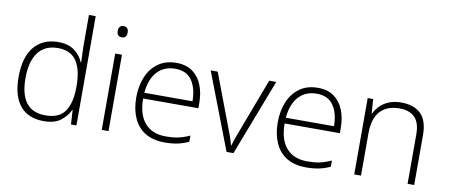

<svg xmlns="http://www.w3.org/2000/svg" viewBox="-68 -1032 3073 1315"><g transform="rotate(10 1469.0 -375.0)"><path d="M280 10Q171 10 114.5 -58.5Q58 -127 58 -258Q58 -396 118 -468.5Q178 -541 286 -541Q355 -541 397.5 -509.5Q440 -478 459 -432H463Q462 -459 460.5 -488.5Q459 -518 459 -544V-760H506V0H468L462 -99H459Q439 -55 396.5 -22.5Q354 10 280 10ZM285 -31Q380 -31 420 -90Q460 -149 460 -259V-266Q460 -379 419.5 -439.5Q379 -500 290 -500Q200 -500 153 -438Q106 -376 106 -258Q106 -146 150 -88.5Q194 -31 285 -31Z M729 -531V0H682V-531ZM706 -726Q725 -726 733 -715.5Q741 -705 741 -687Q741 -669 733 -658.5Q725 -648 706 -648Q689 -648 680.5 -658.5Q672 -669 672 -687Q672 -705 680.5 -715.5Q689 -726 706 -726Z M1107 -541Q1175 -541 1219.5 -509Q1264 -477 1286 -421.5Q1308 -366 1308 -295V-261H924Q924 -150 975 -91Q1026 -32 1121 -32Q1170 -32 1206 -39.5Q1242 -47 1287 -67V-24Q1248 -6 1209 2Q1170 10 1120 10Q1039 10 984.5 -23.5Q930 -57 903 -118.5Q876 -180 876 -261Q876 -340 902.5 -403.5Q929 -467 980.5 -504Q1032 -541 1107 -541ZM1106 -500Q1029 -500 981.5 -449Q934 -398 925 -301H1260Q1260 -390 1222.5 -445Q1185 -500 1106 -500Z M1550 0 1346 -531H1395L1533 -165Q1542 -144 1549 -123.5Q1556 -103 1562 -85Q1568 -67 1572 -50H1575Q1580 -67 1586 -85.5Q1592 -104 1599.5 -124Q1607 -144 1615 -165L1753 -531H1802L1598 0Z M2091 -541Q2159 -541 2203.5 -509Q2248 -477 2270 -421.5Q2292 -366 2292 -295V-261H1908Q1908 -150 1959 -91Q2010 -32 2105 -32Q2154 -32 2190 -39.5Q2226 -47 2271 -67V-24Q2232 -6 2193 2Q2154 10 2104 10Q2023 10 1968.5 -23.5Q1914 -57 1887 -118.5Q1860 -180 1860 -261Q1860 -340 1886.5 -403.5Q1913 -467 1964.5 -504Q2016 -541 2091 -541ZM2090 -500Q2013 -500 1965.5 -449Q1918 -398 1909 -301H2244Q2244 -390 2206.5 -445Q2169 -500 2090 -500Z M2670 -541Q2760 -541 2807.5 -494Q2855 -447 2855 -347V0H2809V-344Q2809 -425 2772 -462Q2735 -499 2666 -499Q2579 -499 2532 -448Q2485 -397 2485 -294V0H2438V-531H2476L2483 -432H2486Q2500 -462 2524.5 -486.5Q2549 -511 2585.5 -526Q2622 -541 2670 -541Z"/></g></svg>

Font: Noto Sans Syriac Eastern ExtraLight
Style: Regular
Weight: 250
Designer: Patrick Giasson and the Monotype Design Team
Foundry: Monotype Imaging Inc.
Version: Version 3.001